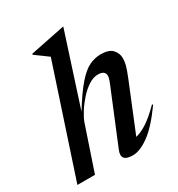

<svg xmlns="http://www.w3.org/2000/svg" viewBox="-190 -861 919 989"><g transform="rotate(-30 269.5 -366.0)"><path d="M180.5 -261 92.5 0H-12L199.5 -640.5Q186 -650.5 165.5 -665.5Q145 -680.5 123.5 -696L125 -701.5L329.5 -743H333L195 -316.5Q249 -404 288.5 -448.5Q328 -493 361 -508Q394 -523 427.5 -523Q476 -523 496.8 -500.8Q517.5 -478.5 517.5 -447.5Q517.5 -430 512 -408.2Q506.5 -386.5 487 -338.5L374.5 -63Q400.5 -68 438.2 -91.2Q476 -114.5 528 -167L532.5 -163Q466 -69.5 410.8 -29.2Q355.5 11 313 11Q238 11 263.5 -50.5L379.5 -332.5Q395 -369 400.2 -384.2Q405.5 -399.5 405.5 -408Q405.5 -440 363 -440Q335 -440 306.2 -421Q277.5 -402 252 -373.2Q226.5 -344.5 207.5 -314.2Q188.5 -284 180.5 -261Z"/></g></svg>

Font: Newsreader 72pt Medium
Style: Italic
Weight: 500
Italic angle: -17°
Designer: Hugues Gentile
Foundry: Production Type
Version: Version 1.003; ttfautohint (v1.8.3)